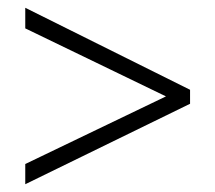

<svg xmlns="http://www.w3.org/2000/svg" viewBox="-20 -576 554 494"><path d="M45 -154V-102L469 -309V-345L45 -556V-503L407 -328Z"/></svg>

Font: Noto Sans Telugu SemiCondensed Light
Style: Regular
Weight: 300
Width: 4
Designer: Jelle Bosma - Monotype Design Team
Foundry: Monotype Imaging Inc.
Version: Version 2.005